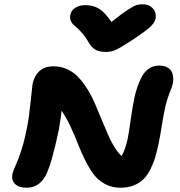

<svg xmlns="http://www.w3.org/2000/svg" viewBox="-20 -924 843 901"><path d="M650.9 -903.8Q678.7 -903.8 696 -886Q713.4 -868.2 710.9 -841.8Q709.5 -823.2 690.7 -803.5Q671.9 -783.7 605 -738.8Q549.3 -702.6 526.4 -691.4Q503.4 -680.2 476.1 -680.2Q445.3 -680.2 427 -691.2Q408.7 -702.1 394 -728Q379.9 -753.4 361.6 -773.2Q343.3 -793 331.5 -802Q319.8 -811 313.2 -824Q306.6 -836.9 310.1 -854Q313.5 -875 333.5 -887.5Q353.5 -899.9 379.9 -899.9Q418 -899.9 445.3 -882.8Q472.7 -865.7 502.9 -820.8Q551.3 -859.9 580.8 -878.7Q610.4 -897.5 622.1 -900.6Q633.8 -903.8 650.9 -903.8ZM105 -43Q68.4 -43 50.5 -60.8Q32.7 -78.6 38.1 -106Q40.5 -120.1 51.8 -144Q63 -168 78.4 -213.6Q93.8 -259.3 106.9 -326.2Q116.2 -372.1 123.5 -445.3Q130.9 -518.6 132.8 -529.8Q140.6 -567.9 165 -590.3Q189.5 -612.8 231 -612.8Q266.6 -612.8 297.1 -598.4Q327.6 -584 349.6 -559.8Q371.6 -535.6 391.6 -503.4Q411.6 -471.2 426 -436.5Q440.4 -401.9 456.1 -365Q471.7 -328.1 485.1 -296.1Q498.5 -264.2 515.6 -236.1Q532.7 -208 550.8 -191.9Q569.8 -225.6 580.1 -277.8Q585.9 -308.6 594.5 -370.1Q603 -431.6 612.5 -473.1Q622.1 -514.6 640.1 -553.2Q668.9 -616.2 727.1 -616.2Q752 -616.2 767.8 -606.2Q783.7 -596.2 788.8 -580.1Q793.9 -564 792.7 -545.9Q791.5 -527.8 784.2 -509.8Q766.6 -466.8 757.6 -430.4Q748.5 -394 740.5 -341.8Q732.4 -289.6 726.1 -258.8Q717.8 -217.8 709 -188Q700.2 -158.2 685.8 -129.4Q671.4 -100.6 652.8 -82.5Q634.3 -64.5 606.9 -53.7Q579.6 -43 544.9 -43Q504.9 -43 472.7 -60.5Q440.4 -78.1 419.9 -105.5Q399.4 -132.8 379.6 -172.1Q359.9 -211.4 345.7 -248.8Q331.5 -286.1 310.8 -330.1Q290 -374 269 -404.8Q266.1 -372.1 255.9 -314.9Q222.7 -154.3 193.8 -99.1Q162.6 -43 105 -43Z"/></svg>

Font: Shantell Sans Irregular
Style: Bold Italic
Weight: 700
Italic angle: -11.31°
Designer: Stephen Nixon, Anya Danilova, Shantell Martin
Foundry: Arrow Type
Version: Version 1.006;[9816181b4]